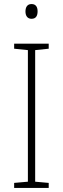

<svg xmlns="http://www.w3.org/2000/svg" viewBox="-20 -930 311 950"><path d="M136 -910C114 -910 106 -893 106 -873C106 -853 115 -837 136 -837C158 -837 166 -852 166 -874C166 -893 159 -910 136 -910ZM221 0V-25L154 -31V-682L221 -689V-714H50V-689L118 -682V-31L50 -25V0Z"/></svg>

Font: Noto Sans Bengali SemiCondensed ExtraLight
Style: Regular
Weight: 200
Width: 4
Designer: Joana Ranito - Universal Thirst; Jelle Bosma - Monotype Design Team
Foundry: Universal Thirst ehf.
Version: Version 3.000